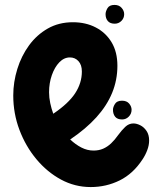

<svg xmlns="http://www.w3.org/2000/svg" viewBox="-20 -749 649 785"><path d="M460 -480Q460 -421.9 438.5 -369.4Q417 -317 374.3 -269.7Q331.6 -222.3 267 -178.8Q288.8 -158.1 312.8 -145.8Q336.9 -133.4 362.6 -133.4Q384.3 -133.4 401.8 -141.1Q419.2 -148.7 434.2 -162.8Q449.2 -177 463.2 -196.9Q477.3 -216.2 492.1 -230.3Q506.9 -244.3 525.3 -244.3Q538.6 -244.3 553.6 -236.8Q568.6 -229.3 579.1 -213.7Q589.7 -198.1 589.7 -174.6Q589.7 -155.3 582.1 -135.2Q574.6 -115 562.4 -96.9Q524.4 -38.7 469.3 -11.4Q414.2 15.8 350.6 15.8Q286.2 15.8 229.3 -14.9Q172.4 -45.7 128.6 -98.4Q84.7 -151.1 59.4 -218.2Q34.2 -285.2 34.2 -358.7Q34.2 -413.3 50.8 -466.9Q67.3 -520.4 98.8 -563.6Q130.3 -606.7 175.4 -632.4Q220.6 -658.1 277.9 -658.1Q330.6 -658.1 371.5 -636.8Q412.4 -615.6 436.2 -576.1Q460 -536.7 460 -480ZM180.6 -371.8Q180.6 -350 185.4 -327.4Q190.2 -304.8 197.7 -284Q259.8 -325.7 287.2 -367.6Q314.7 -409.6 314.7 -456.8Q314.7 -483.8 300.8 -499Q287 -514.2 265.9 -514.2Q241.8 -514.2 222.6 -494.3Q203.4 -474.4 192 -441.8Q180.6 -409.2 180.6 -371.8ZM441.9 -300.2Q441.9 -311 450.1 -324.2Q458.2 -337.3 478.8 -337.3Q498.1 -337.3 508.1 -325.4Q518 -313.6 518 -300.2Q518 -283.7 506.4 -272.1Q494.9 -260.6 479.3 -260.6Q459.9 -260.6 450.9 -271.6Q441.9 -282.7 441.9 -300.2ZM411.6 -691Q411.6 -702.1 419.4 -715.5Q427.3 -728.9 448.2 -728.9Q466.8 -728.9 477.2 -716.9Q487.7 -705 487.7 -691Q487.7 -674.8 476.3 -663.4Q464.9 -652.1 449 -652.1Q430.3 -652.1 420.9 -662.9Q411.6 -673.7 411.6 -691Z"/></svg>

Font: Playpen Sans Hebrew
Style: Regular
Weight: 400
Designer: Tom Grace, Laura Meseguer, Veronika Burian, José Scaglione
Foundry: TypeTogether
Version: Version 2.000